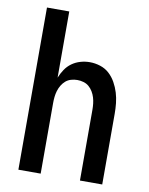

<svg xmlns="http://www.w3.org/2000/svg" viewBox="-83 -796 666 857"><g transform="rotate(10 250.0 -367.5)"><path d="M60 0V-735H161V-435Q169 -455 181 -473Q193 -491 210.5 -503.5Q228 -516 249 -522Q270 -528 291 -528Q315 -528 338.5 -520.5Q362 -513 379.5 -497Q397 -481 409 -459.5Q421 -438 428 -415Q435 -392 437.5 -368Q440 -344 440 -320V0H339V-320Q339 -334 337.5 -348Q336 -362 332 -375.5Q328 -389 320.5 -401.5Q313 -414 302.5 -423Q292 -432 278 -436Q264 -440 250 -440Q236 -440 222 -436Q208 -432 197.5 -423Q187 -414 179.5 -401.5Q172 -389 168 -375.5Q164 -362 162.5 -348Q161 -334 161 -320V0Z"/></g></svg>

Font: Iosevka SS04 Semibold
Style: Regular
Weight: 600
Monospace: yes
Designer: Belleve Invis
Foundry: Belleve Invis
Version: Version 19.0.0; ttfautohint (v1.8.4)